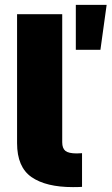

<svg xmlns="http://www.w3.org/2000/svg" viewBox="-20 -765 456 785"><path d="M293.9 -137.7Q306.6 -137.7 315.4 -138.7V-1Q301.8 0 278.3 0Q168 0 108.9 -41Q49.8 -82 49.8 -179.7V-707H234.4V-183.6Q234.4 -158.7 247.3 -148.2Q260.3 -137.7 293.9 -137.7ZM290 -745.1H416L390.6 -561.5H290Z"/></svg>

Font: Pretendard GOV Black
Style: Regular
Weight: 900
Designer: Base glyphs from Inter by Rasmus Andersson; Hangeul glyphs from Noto Sans CJK(Source Han Sans) by Jang Soo-young and Kan
Foundry: Kil Hyung-jin
Version: Version 1.309